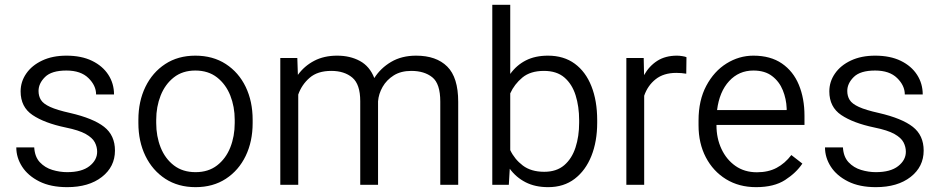

<svg xmlns="http://www.w3.org/2000/svg" viewBox="-20 -770 3921 800"><path d="M384.8 -137.7Q384.8 -158.2 375 -177Q365.2 -195.8 337.2 -211.7Q309.1 -227.5 253.4 -238.8Q165 -257.3 115.5 -290.8Q65.9 -324.2 65.9 -389.2Q65.9 -429.7 89.4 -463.6Q112.8 -497.6 155.8 -517.8Q198.7 -538.1 256.8 -538.1Q319.3 -538.1 363.5 -516.6Q407.7 -495.1 431.4 -458.5Q455.1 -421.9 455.1 -376.5H380.4Q380.4 -413.6 348.4 -444.8Q316.4 -476.1 256.8 -476.1Q194.8 -476.1 167.7 -449.2Q140.6 -422.4 140.6 -391.1Q140.6 -369.6 150.6 -353.5Q160.6 -337.4 189 -324.5Q217.3 -311.5 272 -299.3Q368.7 -276.9 413.8 -241.5Q459 -206.1 459 -142.6Q459 -75.2 404.5 -32.7Q350.1 9.8 259.8 9.8Q191.4 9.8 144 -13.9Q96.7 -37.6 72.3 -75.4Q47.9 -113.3 47.9 -155.8H122.6Q125 -116.2 146.2 -93.8Q167.5 -71.3 198.2 -62Q229 -52.7 259.8 -52.7Q320.8 -52.7 352.8 -77.9Q384.8 -103 384.8 -137.7Z M556.6 -257.3V-271Q556.6 -347.7 585.9 -408Q615.2 -468.3 668.5 -503.2Q721.7 -538.1 793.9 -538.1Q867.2 -538.1 920.9 -503.2Q974.6 -468.3 1003.7 -408Q1032.7 -347.7 1032.7 -271V-257.3Q1032.7 -180.7 1003.7 -120.4Q974.6 -60.1 921.1 -25.1Q867.7 9.8 794.9 9.8Q722.2 9.8 668.7 -25.1Q615.2 -60.1 585.9 -120.4Q556.6 -180.7 556.6 -257.3ZM630.9 -271V-257.3Q630.9 -202.1 649.4 -155.5Q668 -108.9 704.6 -80.8Q741.2 -52.7 794.9 -52.7Q848.1 -52.7 884.5 -80.8Q920.9 -108.9 939.5 -155.5Q958 -202.1 958 -257.3V-271Q958 -325.2 939.5 -372.1Q920.9 -418.9 884.3 -447.5Q847.7 -476.1 793.9 -476.1Q740.7 -476.1 704.3 -447.5Q668 -418.9 649.4 -372.1Q630.9 -325.2 630.9 -271Z M1360.4 -474.6Q1303.2 -474.6 1270.3 -446Q1237.3 -417.5 1222.7 -376V0H1147.9V-528.3H1218.8L1221.2 -458Q1248 -495.1 1289.1 -516.6Q1330.1 -538.1 1384.8 -538.1Q1439 -538.1 1479.7 -515.9Q1520.5 -493.7 1539.6 -444.8Q1565.9 -486.3 1609.9 -512.2Q1653.8 -538.1 1713.9 -538.1Q1797.9 -538.1 1843.5 -492.7Q1889.2 -447.3 1889.2 -345.7V0H1814.5V-346.7Q1814.5 -421.4 1781.2 -448Q1748 -474.6 1693.8 -474.6Q1650.4 -474.6 1620.6 -455.8Q1590.8 -437 1574.2 -408Q1557.6 -378.9 1555.2 -347.7V0H1481V-348.6Q1481 -418.9 1447.8 -446.8Q1414.6 -474.6 1360.4 -474.6Z M2468.3 -269V-258.8Q2468.3 -180.7 2444.1 -120.1Q2419.9 -59.6 2374.5 -24.9Q2329.1 9.8 2264.2 9.8Q2210 9.8 2170.2 -10.5Q2130.4 -30.8 2104 -66.9L2100.1 0H2031.2V-750H2106V-461.9Q2132.3 -498.5 2171.1 -518.3Q2210 -538.1 2263.2 -538.1Q2329.1 -538.1 2374.8 -504.6Q2420.4 -471.2 2444.3 -410.6Q2468.3 -350.1 2468.3 -269ZM2393.1 -258.8V-269Q2393.1 -326.2 2378.4 -372.8Q2363.8 -419.4 2331.8 -447Q2299.8 -474.6 2246.6 -474.6Q2189.9 -474.6 2156.5 -446.8Q2123 -418.9 2106 -380.9V-144.5Q2124 -106.4 2158.4 -80.3Q2192.9 -54.2 2247.6 -54.2Q2298.8 -54.2 2330.8 -81.5Q2362.8 -108.9 2377.9 -155.3Q2393.1 -201.7 2393.1 -258.8Z M2840.3 -531.7 2839.4 -462.9Q2819.3 -466.3 2797.9 -466.3Q2745.1 -466.3 2711.9 -439.9Q2678.7 -413.6 2664.1 -371.1V0H2589.8V-528.3H2662.1L2663.6 -457Q2684.6 -494.6 2718.5 -516.4Q2752.4 -538.1 2800.8 -538.1Q2811 -538.1 2823.2 -536.1Q2835.4 -534.2 2840.3 -531.7Z M3130.4 9.8Q3059.1 9.8 3005.1 -23.4Q2951.2 -56.6 2920.9 -114.7Q2890.6 -172.9 2890.6 -247.6V-268.1Q2890.6 -352.1 2922.9 -412.6Q2955.1 -473.1 3007.3 -505.6Q3059.6 -538.1 3119.1 -538.1Q3190.4 -538.1 3237.8 -505.6Q3285.2 -473.1 3308.6 -416.5Q3332 -359.9 3332 -287.6V-249.5H2965.3V-247.6Q2965.3 -193.8 2986.1 -149.4Q3006.8 -105 3044.4 -78.6Q3082 -52.2 3133.8 -52.2Q3181.2 -52.2 3215.8 -70.6Q3250.5 -88.9 3277.3 -124L3323.2 -88.4Q3297.4 -49.8 3251.2 -20Q3205.1 9.8 3130.4 9.8ZM3119.1 -476.1Q3058.6 -476.1 3018.1 -432.1Q2977.5 -388.2 2967.8 -311.5H3257.8V-318.4Q3256.3 -357.9 3241.7 -394Q3227.1 -430.2 3197 -453.1Q3167 -476.1 3119.1 -476.1Z M3754.4 -137.7Q3754.4 -158.2 3744.6 -177Q3734.9 -195.8 3706.8 -211.7Q3678.7 -227.5 3623 -238.8Q3534.7 -257.3 3485.1 -290.8Q3435.5 -324.2 3435.5 -389.2Q3435.5 -429.7 3459 -463.6Q3482.4 -497.6 3525.4 -517.8Q3568.4 -538.1 3626.5 -538.1Q3689 -538.1 3733.2 -516.6Q3777.3 -495.1 3801 -458.5Q3824.7 -421.9 3824.7 -376.5H3750Q3750 -413.6 3718 -444.8Q3686 -476.1 3626.5 -476.1Q3564.5 -476.1 3537.4 -449.2Q3510.3 -422.4 3510.3 -391.1Q3510.3 -369.6 3520.3 -353.5Q3530.3 -337.4 3558.6 -324.5Q3586.9 -311.5 3641.6 -299.3Q3738.3 -276.9 3783.4 -241.5Q3828.6 -206.1 3828.6 -142.6Q3828.6 -75.2 3774.2 -32.7Q3719.7 9.8 3629.4 9.8Q3561 9.8 3513.7 -13.9Q3466.3 -37.6 3441.9 -75.4Q3417.5 -113.3 3417.5 -155.8H3492.2Q3494.6 -116.2 3515.9 -93.8Q3537.1 -71.3 3567.9 -62Q3598.6 -52.7 3629.4 -52.7Q3690.4 -52.7 3722.4 -77.9Q3754.4 -103 3754.4 -137.7Z"/></svg>

Font: Vazirmatn RD UI Light
Style: Regular
Weight: 300
Designer: Saber Rastikerdar
Foundry: Saber Rastikerdar
Version: Version 33.003